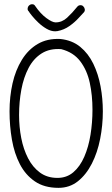

<svg xmlns="http://www.w3.org/2000/svg" viewBox="-20 -914 540 926"><path d="M271 -726Q328 -720 367 -688Q406 -656 430 -606.5Q454 -557 465 -497.5Q476 -438 476 -377Q476 -310 463 -244Q450 -178 423 -125Q396 -72 356 -40Q316 -8 262 -8Q194 -8 148.5 -39Q103 -70 76 -122Q49 -174 37.5 -240.5Q26 -307 26 -377Q26 -448 40.5 -512Q55 -576 85.5 -625.5Q116 -675 162 -702Q208 -729 271 -726ZM275 -677Q220 -681 181 -656.5Q142 -632 118 -586.5Q94 -541 83 -482Q72 -423 72 -359Q72 -302 82.5 -248Q93 -194 115.5 -150.5Q138 -107 173 -81.5Q208 -56 257 -56Q302 -56 334 -83.5Q366 -111 386.5 -158Q407 -205 416.5 -264Q426 -323 426 -385Q426 -454 413 -514.5Q400 -575 367 -618.5Q334 -662 275 -677ZM246 -763Q226 -763 205 -775Q184 -787 166 -804Q148 -821 135 -837Q122 -853 118 -860Q112 -865 113.5 -874.5Q115 -884 122 -889Q128 -894 136.5 -893.5Q145 -893 149 -886Q175 -848 203.5 -827Q232 -806 248 -806Q279 -806 303.5 -828.5Q328 -851 353 -882Q359 -889 368 -889Q377 -889 382 -883Q388 -877 389 -869Q390 -861 385 -855Q377 -847 359 -827Q341 -807 315 -788.5Q289 -770 257 -764Q253 -763 246 -763Z"/></svg>

Font: Yomogi
Style: Regular
Weight: 400
Designer: satsuyako
Foundry: satsuyako
Version: Version 3.100